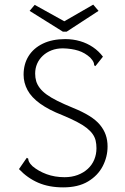

<svg xmlns="http://www.w3.org/2000/svg" viewBox="-20 -800 540 830"><path d="M253 10Q192 10 145.5 -10Q99 -30 62 -69L91 -111L96 -118L102 -114Q102 -108 105.5 -100.5Q109 -93 120 -82Q146 -60 181.5 -47Q217 -34 259 -34Q290 -34 315.5 -43.5Q341 -53 359.5 -70Q378 -87 387.5 -110Q397 -133 397 -159Q397 -177 393.5 -192Q390 -207 380.5 -220.5Q371 -234 354.5 -247Q338 -260 312 -273.5Q286 -287 250 -302Q191 -325 153.5 -352Q116 -379 99 -410.5Q82 -442 82 -477Q82 -523 103.5 -557.5Q125 -592 165.5 -611.5Q206 -631 262 -631Q296 -631 326.5 -622Q357 -613 382 -596Q407 -579 425 -555L398 -521L392 -514L387 -518Q387 -525 384 -532Q381 -539 370 -551Q347 -572 318.5 -581Q290 -590 252 -591Q225 -591 203 -582.5Q181 -574 165 -559Q149 -544 140.5 -524.5Q132 -505 132 -482Q132 -464 136.5 -449Q141 -434 152 -419.5Q163 -405 181.5 -391.5Q200 -378 228 -364Q256 -350 295 -334Q337 -317 366 -299Q395 -281 412 -260.5Q429 -240 437 -217Q445 -194 445 -167Q445 -122 424 -81.5Q403 -41 360.5 -15.5Q318 10 253 10ZM383 -780 406 -753 268 -663H252L108 -753L130 -779L258 -708Z"/></svg>

Font: Inconsolata Light
Style: Regular
Weight: 300
Designer: Raph Levien, Cyreal, Brenton Simpson
Foundry: Raph Levien, Cyreal, Google
Version: Version 3.001